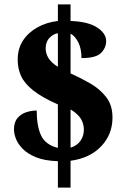

<svg xmlns="http://www.w3.org/2000/svg" viewBox="-20 -780 571 879"><path d="M245 -42Q184 -44 145 -60Q106 -76 84 -98.5Q62 -121 53 -144.5Q44 -168 44 -187Q44 -221 60.5 -240Q77 -259 101 -266.5Q125 -274 148 -274Q148 -203 168 -160Q188 -117 245 -103V-302Q172 -334 132 -366Q92 -398 76.5 -432Q61 -466 61 -507Q61 -557 85 -594Q109 -631 151 -654.5Q193 -678 245 -684V-760H303V-684Q384 -681 425 -654Q466 -627 466 -592Q466 -561 442.5 -537.5Q419 -514 353 -514Q353 -557 338.5 -586Q324 -615 303 -626V-444Q350 -423 394 -397.5Q438 -372 466.5 -335Q495 -298 495 -242Q495 -165 443.5 -110.5Q392 -56 303 -44V79H245ZM245 -628Q225 -625 207 -607Q189 -589 189 -558Q189 -535 202 -514Q215 -493 245 -474ZM303 -104Q333 -113 348.5 -135.5Q364 -158 364 -186Q364 -214 350 -236.5Q336 -259 303 -279Z"/></svg>

Font: Noto Serif Myanmar SemiCondensed Black
Style: Regular
Weight: 900
Width: 4
Designer: Ben Mitchell and the Monotype Design Team
Foundry: Monotype Imaging Inc.
Version: Version 2.106; ttfautohint (v1.8.4.7-5d5b)